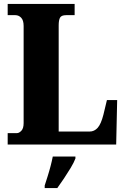

<svg xmlns="http://www.w3.org/2000/svg" viewBox="-20 -734 638 975"><path d="M19 0V-58H66Q77 -58 88.5 -70Q100 -82 100 -109V-602Q100 -631 87.5 -644Q75 -657 58 -657H19V-714H359V-657H316Q292 -657 285 -644.5Q278 -632 278 -605V-66H435Q459 -66 476 -85Q493 -104 505 -151L523 -226H575L570 0ZM207 208Q213 189 221.5 162.5Q230 136 237 109Q244 82 248 61H363V71Q355 92 339 118.5Q323 145 305 172Q287 199 271 221H207Z"/></svg>

Font: Noto Serif Thai Condensed Black
Style: Regular
Weight: 900
Width: 3
Designer: Monotype Design Team
Foundry: Monotype Imaging Inc.
Version: Version 2.002; ttfautohint (v1.8.4.7-5d5b)